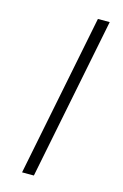

<svg xmlns="http://www.w3.org/2000/svg" viewBox="-110 -751 515 801"><g transform="rotate(15 147.5 -350.0)"><path d="M210 -700H261L121 0H70Z"/></g></svg>

Font: Montserrat Alternates Light
Style: Italic
Weight: 300
Italic angle: -11.3°
Designer: Julieta Ulanovsky
Foundry: Julieta Ulanovsky
Version: Version 7.200